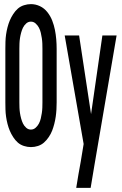

<svg xmlns="http://www.w3.org/2000/svg" viewBox="-20 -702 590 932"><path d="M130 12Q113 12 96 6.5Q79 1 66.5 -10Q54 -21 44 -36.5Q34 -52 27.5 -67.5Q21 -83 16.5 -100.5Q12 -118 9.5 -135.5Q7 -153 6.5 -170.5Q6 -188 6 -205V-465Q6 -482 6.5 -499.5Q7 -517 9.5 -534.5Q12 -552 16.5 -569.5Q21 -587 27.5 -602.5Q34 -618 44 -633.5Q54 -649 66.5 -660Q79 -671 96 -676.5Q113 -682 130 -682Q153 -682 174 -672Q195 -662 210 -643Q225 -624 233.5 -602Q242 -580 246.5 -557.5Q251 -535 253 -511.5Q255 -488 255 -465V-205Q255 -188 254 -170.5Q253 -153 250.5 -135.5Q248 -118 243.5 -100.5Q239 -83 233 -67.5Q227 -52 216.5 -36.5Q206 -21 193.5 -10Q181 1 164.5 6.5Q148 12 130 12ZM130 -73Q143 -73 153 -82Q163 -91 169 -102.5Q175 -114 178 -127Q181 -140 183 -153Q185 -166 185.5 -179Q186 -192 186 -205V-465Q186 -478 185.5 -491Q185 -504 183 -517Q181 -530 178 -543Q175 -556 169 -567.5Q163 -579 153 -588Q143 -597 130 -597Q117 -597 107 -588Q97 -579 91.5 -567.5Q86 -556 82.5 -543Q79 -530 77 -517Q75 -504 74.5 -491Q74 -478 74 -465V-205Q74 -192 74.5 -179Q75 -166 77 -153Q79 -140 82.5 -127Q86 -114 91.5 -102.5Q97 -91 107 -82Q117 -73 130 -73ZM350 210Q355 178 360.5 146Q366 114 372 82L386 -3L294 -530H364L422 -148L477 -530H546L438 102L420 210Z"/></svg>

Font: Lode Dark Term
Style: Bold
Weight: 700
Monospace: yes
Designer: Belleve Invis
Foundry: Belleve Invis
Version: Version 29.2.0